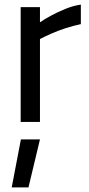

<svg xmlns="http://www.w3.org/2000/svg" viewBox="-20 -531 388 836"><path d="M31 285 71 76H154L104 285ZM70 0V-500H154V-434Q173 -447 201.5 -462.5Q230 -478 264 -492Q298 -506 332 -511V-426Q299 -419 265 -408Q231 -397 202 -384Q173 -371 154 -361V0Z"/></svg>

Font: Cairo Medium
Style: Regular
Weight: 500
Designer: Mohamed Gaber, Accademia di Belle Arti di Urbino
Foundry: Kief Type Foundry, Accademia di Belle Arti di Urbino
Version: Version 3.117